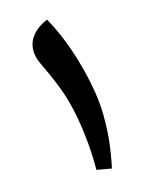

<svg xmlns="http://www.w3.org/2000/svg" viewBox="-96 -657 535 715"><g transform="rotate(-15 171.5 -299.0)"><path d="M246 0 189 -10Q189 -66 184.5 -116Q180 -166 172 -210.5Q164 -255 153 -292Q145 -321 129 -360Q113 -399 89 -449Q77 -475 77 -499Q77 -532 98 -557.5Q119 -583 156 -598Q190 -538 214.5 -466.5Q239 -395 253 -324.5Q267 -254 267 -196Q267 -141 262 -96.5Q257 -52 246 0Z"/></g></svg>

Font: Noto Naskh Arabic
Style: Bold
Weight: 700
Designer: Monotype Design Team, David Williams, Mohamad Dakak and Nizar Qandah
Foundry: Monotype Imaging Inc.
Version: Version 2.016